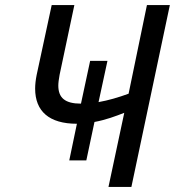

<svg xmlns="http://www.w3.org/2000/svg" viewBox="-20 -734 687 754"><path d="M282 -248 252 -104H319L351 -255C395 -263 435 -278 468 -291L406 0H496L647 -714H557L485 -366C444 -351 406 -340 367 -333L402 -495H334L298 -327C235 -327 209 -350 209 -398C209 -409 211 -423 214 -440L272 -714H183L124 -440C120 -420 118 -402 118 -386C118 -297 173 -248 282 -248Z"/></svg>

Font: BC Sans
Style: Italic
Weight: 400
Italic angle: -12°
Designer: Monotype Design Team
Designer: Province of B.C.
Foundry: Monotype Imaging Inc.
Version: Version 2.000;GOOG;noto-source:20170915:90ef993387c0